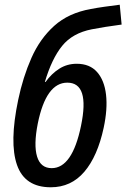

<svg xmlns="http://www.w3.org/2000/svg" viewBox="-20 -783 535 813"><path d="M195 10Q85 10 52 -84.5Q19 -179 57 -360Q77 -456 113 -537.5Q149 -619 209.5 -673.5Q270 -728 365 -745Q391 -750 423 -754.5Q455 -759 487 -763L495 -679Q457 -674 426 -669Q395 -664 369 -659Q287 -643 243 -588.5Q199 -534 170 -436H173Q198 -471 231 -492Q264 -513 305 -513Q360 -513 391 -478Q422 -443 429 -382Q436 -321 419 -242Q393 -121 337 -55.5Q281 10 195 10ZM199 -71Q286 -71 323 -250Q361 -433 265 -433Q175 -433 140 -260Q122 -169 137 -120Q152 -71 199 -71Z"/></svg>

Font: Noto Sans Condensed Medium
Style: Italic
Weight: 500
Width: 3
Italic angle: -12°
Designer: Monotype Design Team
Foundry: Monotype Imaging Inc.
Version: Version 2.013; ttfautohint (v1.8.4.7-5d5b)